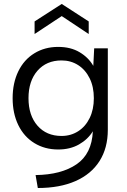

<svg xmlns="http://www.w3.org/2000/svg" viewBox="-20 -742 634 962"><path d="M445.2 -84.2Q420.2 -43.6 375.8 -18.3Q331.4 7 271.6 7Q204.5 7 152.4 -24.9Q100.3 -56.7 71.8 -115.1Q43.3 -173.5 43.3 -250Q43.3 -326.3 71.8 -384.8Q100.3 -443.3 152.4 -475.1Q204.5 -507 271.6 -507Q334.2 -507 378.8 -480.4Q423.5 -453.9 447.5 -412L451.9 -500H520.2V-91.6Q520.2 -0.3 478.6 65.1Q437 130.5 358.4 165.2Q279.7 200 169.5 200L158.3 135.2Q287.1 133.5 363.6 81.1Q440 28.8 445.2 -84.2ZM450.2 -250Q450.2 -307.1 429.1 -349.9Q407.9 -392.7 371.4 -415.9Q334.8 -439.2 288.5 -439.2Q212.9 -439.2 167.8 -387.7Q122.8 -336.1 122.8 -250Q122.8 -163.9 167.8 -112.3Q212.9 -60.8 288.5 -60.8Q334.8 -60.8 371.7 -84.4Q408.7 -108.1 429.4 -150.9Q450.2 -193.7 450.2 -250ZM153.3 -634.6 289.3 -722.2 424.5 -634.6V-571.6L289.3 -661.4L153.3 -571.6Z"/></svg>

Font: AF Albert Sans Medium
Style: Regular
Weight: 500
Designer: Andreas Rasmussen
Foundry: a.Foundry
Version: Version 1.300;Glyphs 3.2 (3231)